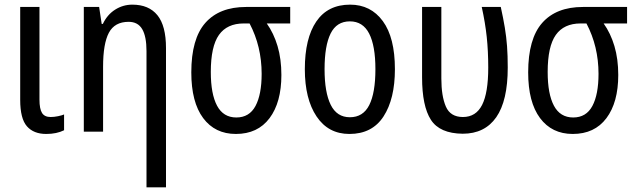

<svg xmlns="http://www.w3.org/2000/svg" viewBox="-20 -567 2741 827"><path d="M150 -537V-138Q150 -98 161 -80.5Q172 -63 198 -63Q213 -63 230 -66.5Q247 -70 256 -74V-6Q224 10 179 10Q125 10 96 -23Q67 -56 67 -137V-537Z M550 -547Q621 -547 658 -501.5Q695 -456 695 -360V240H611V-347Q611 -410 592.5 -441.5Q574 -473 534 -473Q474 -473 449 -426Q424 -379 424 -279V0H341V-537H407L418 -464H423Q442 -504 476 -525.5Q510 -547 550 -547Z M1192 -244Q1192 -126 1141 -58Q1090 10 996 10Q906 10 855 -58.5Q804 -127 804 -255Q804 -400 864.5 -468.5Q925 -537 1040 -537H1230V-466H1129Q1159 -424 1175.5 -368.5Q1192 -313 1192 -244ZM888 -257Q888 -162 915 -111.5Q942 -61 998 -61Q1054 -61 1080.5 -110.5Q1107 -160 1107 -249Q1107 -367 1055 -466H1030Q958 -466 923 -416.5Q888 -367 888 -257Z M1681 -269Q1681 -141 1632 -65.5Q1583 10 1485 10Q1394 10 1343.5 -65.5Q1293 -141 1293 -269Q1293 -402 1342.5 -474.5Q1392 -547 1488 -547Q1577 -547 1629 -476Q1681 -405 1681 -269ZM1378 -269Q1378 -169 1404.5 -115.5Q1431 -62 1487 -62Q1544 -62 1570.5 -114.5Q1597 -167 1597 -269Q1597 -370 1570 -422.5Q1543 -475 1487 -475Q1430 -475 1404 -422.5Q1378 -370 1378 -269Z M1973 9Q1874 8 1836 -51Q1798 -110 1798 -234V-537H1881V-229Q1881 -153 1900.5 -108Q1920 -63 1974 -63Q2030 -63 2056.5 -115Q2083 -167 2083 -276Q2083 -347 2076.5 -408Q2070 -469 2055 -537H2137Q2148 -487 2154.5 -447.5Q2161 -408 2164 -368Q2167 -328 2167 -276Q2167 -133 2117.5 -62Q2068 9 1973 9Z M2643 -244Q2643 -126 2592 -58Q2541 10 2447 10Q2357 10 2306 -58.5Q2255 -127 2255 -255Q2255 -400 2315.5 -468.5Q2376 -537 2491 -537H2681V-466H2580Q2610 -424 2626.5 -368.5Q2643 -313 2643 -244ZM2339 -257Q2339 -162 2366 -111.5Q2393 -61 2449 -61Q2505 -61 2531.5 -110.5Q2558 -160 2558 -249Q2558 -367 2506 -466H2481Q2409 -466 2374 -416.5Q2339 -367 2339 -257Z"/></svg>

Font: Avrile Sans Condensed
Style: Regular
Weight: 400
Width: 3
Designer: Monotype Design Team
Foundry: Monotype Imaging Inc.
Version: Version 2.001;September 10, 2019;FontCreator 11.5.0.2425 64-